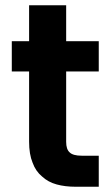

<svg xmlns="http://www.w3.org/2000/svg" viewBox="-20 -711 428 731"><path d="M24.9 -554.2H90.8V-690.9H231.9V-554.2H356V-439H231.9V-170.9Q231.9 -142.6 245.1 -130.9Q257.8 -118.2 291 -118.2H356V0H268.1Q227.5 0 195.8 -8.8Q163.1 -17.6 140.1 -39.1Q115.7 -59.1 104 -91.8Q90.8 -123.5 90.8 -171.9V-439H24.9Z"/></svg>

Font: PoppinsZ SemiBold
Style: Regular
Weight: 600
Designer: Ninad Kale (Devanagari), Jonny Pinhorn (Latin)
Foundry: Indian Type Foundry
Version: Version 3.002;FEAKit 1.0